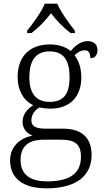

<svg xmlns="http://www.w3.org/2000/svg" viewBox="-20 -786 565 1046"><path d="M128 -619V-606H152C196 -641 228 -674 258 -714C288 -674 320 -641 364 -606H388V-619C357 -657 311 -721 292 -766H224C206 -721 159 -657 128 -619ZM234 240C399 240 479 169 479 58C479 -30 431 -85 323 -85H230C177 -85 151 -97 151 -130C151 -164 171 -186 195 -201C207 -197 237 -194 253 -194C367 -194 423 -265 423 -364C423 -419 407 -458 386 -485C405 -501 419 -512 442 -512C465 -512 472 -494 472 -469C499 -469 511 -488 511 -514C511 -540 494 -562 457 -562C415 -562 383 -529 365 -508C343 -528 301 -544 253 -544C136 -544 76 -473 76 -366C76 -302 103 -240 161 -213C129 -193 103 -162 103 -123C103 -82 129 -58 157 -47C95 -36 35 8 35 88C35 183 102 240 234 240ZM250 -231C180 -231 140 -273 140 -364C140 -462 179 -506 250 -506C323 -506 359 -463 359 -365C359 -269 323 -231 250 -231ZM237 202C125 202 92 149 92 85C92 0 150 -25 217 -25H312C383 -25 421 -5 421 68C421 150 372 202 237 202Z"/></svg>

Font: Noto Serif Light
Style: Regular
Weight: 300
Designer: Monotype Design Team
Foundry: Monotype Imaging Inc.
Version: Version 2.013